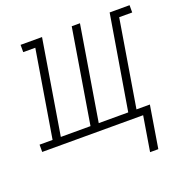

<svg xmlns="http://www.w3.org/2000/svg" viewBox="-165 -645 905 942"><g transform="rotate(-20 287.5 -174.0)"><path d="M460 182 490 0H-37V-38H31L106 -492H43V-530H155L74 -38H229L310 -530H353L272 -38H426L508 -530H612V-492H544L469 -38H539L503 182Z"/></g></svg>

Font: Iosevka Curly Slab XLtExObl
Style: Regular
Weight: 200
Width: 7
Italic angle: -9°
Monospace: yes
Designer: Belleve Invis
Foundry: Belleve Invis
Version: Version 11.0.0; ttfautohint (v1.8.3)